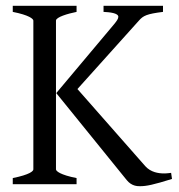

<svg xmlns="http://www.w3.org/2000/svg" viewBox="-20 -635 618 662"><path d="M388 -577C388 -570 382 -562 373 -551L174 -314L417 -14C434 7 454 7 463 7C485 7 509 2 573 -18L570 -39C567 -39 558 -37 546 -37C526 -37 500 -41 481 -62L247 -328L459 -564C474 -581 486 -587 542 -594V-615H337V-594C358 -593 388 -590 388 -577ZM173 -51V-564C173 -576 214 -588 244 -594V-615H24V-594C80 -583 95 -570 95 -564V-51C95 -45 83 -33 24 -21V0H244V-21C188 -32 173 -45 173 -51Z"/></svg>

Font: Temporarium
Style: Regular
Weight: 400
Version: Version 1.1